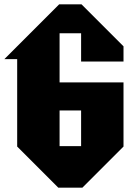

<svg xmlns="http://www.w3.org/2000/svg" viewBox="-33 -774 614 883"><path d="M340 -102H241V-266H340ZM-13 -502H46V-100L235 89H346L535 -100V-395H241V-621H340V-491H535V-561L342 -754H239Z"/></svg>

Font: Kidora Gothic
Style: Regular
Weight: 400
Version: Version 001.018